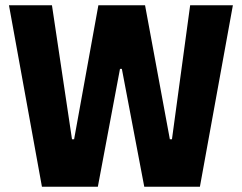

<svg xmlns="http://www.w3.org/2000/svg" viewBox="-20 -708 918 728"><path d="M139 0 14 -688H177L253 -180H261L353 -688H530L624 -180H632L701 -688H863L738 0H527L442 -447H435L351 0Z"/></svg>

Font: Saira Semi Condensed
Style: Bold
Weight: 700
Width: 4
Designer: Hector Gatti with collaboration of the Omnibus-Type team
Foundry: Omnibus-Type
Version: Version 1.001; ttfautohint (v1.8)